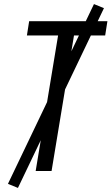

<svg xmlns="http://www.w3.org/2000/svg" viewBox="-20 -839 547 942"><path d="M155 0 265 -665H112L123 -735H507L496 -665H343L233 0ZM68 83 19 63 441 -819 490 -799Z"/></svg>

Font: Iosevka
Style: Italic
Weight: 400
Italic angle: -9°
Monospace: yes
Designer: Belleve Invis
Foundry: Belleve Invis
Version: Version 32.5.0; ttfautohint (v1.8.4)